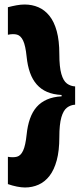

<svg xmlns="http://www.w3.org/2000/svg" viewBox="-20 -719 361 851"><path d="M313 -255Q293 -254 277 -242Q261 -230 252 -199Q243 -168 243 -111Q243 -51 231.5 -8.5Q220 34 199.5 60.5Q179 87 151 99.5Q123 112 91 112Q75 112 55 108Q35 104 15 97V-24Q39 -20 55.5 -24.5Q72 -29 82.5 -51.5Q93 -74 98 -122Q102 -162 113 -193Q124 -224 142.5 -245Q161 -266 188.5 -278Q216 -290 253 -292V-298Q216 -300 189 -311.5Q162 -323 143 -344.5Q124 -366 113 -397Q102 -428 98 -468Q93 -517 82.5 -539Q72 -561 55.5 -565.5Q39 -570 15 -565V-687Q34 -692 53 -695.5Q72 -699 89 -699Q122 -699 150 -687Q178 -675 199 -649Q220 -623 231.5 -581Q243 -539 243 -479Q243 -422 252 -391Q261 -360 277 -348.5Q293 -337 313 -336Z"/></svg>

Font: Bricolage Grotesque 96pt ExtraBold
Style: Regular
Weight: 800
Designer: Mathieu Triay
Foundry: Atelier Triay
Version: Version 1.001;gftools[0.9.33.dev8+g029e19f]